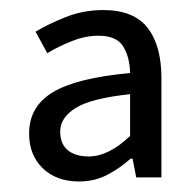

<svg xmlns="http://www.w3.org/2000/svg" viewBox="-20 -744 385 378"><path d="M135.7 -386.7Q91.3 -386.7 64.3 -412.6Q37.3 -438.6 37.3 -481Q37.3 -534.6 84.5 -562.7Q131.7 -590.8 236.1 -600.2Q235.4 -632 222.4 -652.8Q209.3 -673.7 173.9 -673.7Q147.8 -673.7 120.8 -662.8Q93.7 -651.9 73.1 -639.3L50 -681.6Q74.8 -696.6 109.5 -710.4Q144.2 -724.2 183.2 -724.2Q243.3 -724.2 270.5 -689.3Q297.8 -654.3 297.8 -590.5V-394.7H248.2L241 -431.6H237Q217.2 -413.6 191.7 -400.1Q166.3 -386.7 135.7 -386.7ZM154.6 -436Q174.3 -436 194.5 -446Q214.8 -456.1 236.1 -476.3V-558.6Q159.1 -550.4 128.8 -531.3Q98.5 -512.2 98.5 -485.4Q98.5 -460.6 113.4 -448.3Q128.3 -436 154.6 -436Z"/></svg>

Font: Source Sans Variable
Style: Regular
Weight: 200
Designer: Paul D. Hunt
Foundry: Adobe Systems Incorporated
Version: Version 3.006;hotconv 1.0.111;makeotfexe 2.5.65597